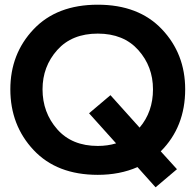

<svg xmlns="http://www.w3.org/2000/svg" viewBox="-20 -726 826 817"><path d="M161 -346Q161 -247 223.5 -176Q286 -105 396 -105Q438 -105 474 -116L359 -244L450 -321L574 -183Q631 -250 631 -346Q631 -443 568.5 -513Q506 -583 396 -583Q286 -583 223.5 -513Q161 -443 161 -346ZM768 -346Q768 -186 664 -82L733 -6L642 71L565 -15Q490 18 396 18Q222 18 123 -87.5Q24 -193 24 -346Q24 -497 123 -601.5Q222 -706 396 -706Q570 -706 669 -601.5Q768 -497 768 -346Z"/></svg>

Font: Techna Sans
Style: Regular
Weight: 400
Designer: Carl Enlund
Version: Version 1.003